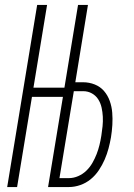

<svg xmlns="http://www.w3.org/2000/svg" viewBox="-20 -755 540 775"><path d="M9 0 130 -735H170L115 -401H240L295 -735H335L284 -423H315Q340 -423 362.5 -414Q385 -405 400 -387.5Q415 -370 423 -347.5Q431 -325 433 -300.5Q435 -276 433.5 -251Q432 -226 428 -201Q424 -178 418 -155.5Q412 -133 402.5 -111Q393 -89 379 -68Q365 -47 346 -31.5Q327 -16 304 -8Q281 0 258 0H174L234 -364H109L49 0ZM258 -36Q277 -36 295.5 -44Q314 -52 328.5 -66Q343 -80 353 -97.5Q363 -115 370 -133Q377 -151 381.5 -169.5Q386 -188 389 -207Q392 -226 394 -245.5Q396 -265 395 -284Q394 -303 390 -321Q386 -339 376.5 -354Q367 -369 351 -378Q335 -387 315 -387H278L220 -36Z"/></svg>

Font: Iosevka Term Curly XLt Obl
Style: Regular
Weight: 200
Italic angle: -9°
Designer: Belleve Invis
Foundry: Belleve Invis
Version: Version 32.3.0